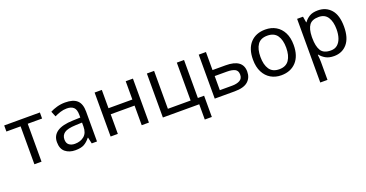

<svg xmlns="http://www.w3.org/2000/svg" viewBox="-36 -1252 4192 2199"><g transform="rotate(-20 2060.0 -153.0)"><path d="M455 -462H280V0H193V-462H20V-536H455Z M764 -545Q862 -545 909 -502Q956 -459 956 -365V0H892L875 -76H871Q836 -32 797.5 -11Q759 10 691 10Q618 10 570 -28.5Q522 -67 522 -149Q522 -229 585 -272.5Q648 -316 779 -320L870 -323V-355Q870 -422 841 -448Q812 -474 759 -474Q717 -474 679 -461.5Q641 -449 608 -433L581 -499Q616 -518 664 -531.5Q712 -545 764 -545ZM869 -262 790 -259Q690 -255 651.5 -227Q613 -199 613 -148Q613 -103 640.5 -82Q668 -61 711 -61Q779 -61 824 -98.5Q869 -136 869 -214Z M1210 -536V-313H1501V-536H1589V0H1501V-239H1210V0H1122V-536Z M2288 186H2202V0H1759V-536H1847V-74H2124V-536H2212V-73H2288Z M2479 -316H2638Q2847 -316 2847 -164Q2847 -89 2796 -44.5Q2745 0 2634 0H2391V-536H2479ZM2759 -159Q2759 -208 2724.5 -225.5Q2690 -243 2628 -243H2479V-71H2630Q2686 -71 2722.5 -91Q2759 -111 2759 -159Z M3451 -269Q3451 -136 3383.5 -63Q3316 10 3201 10Q3130 10 3074.5 -22.5Q3019 -55 2987 -117.5Q2955 -180 2955 -269Q2955 -402 3022 -474Q3089 -546 3204 -546Q3277 -546 3332.5 -513.5Q3388 -481 3419.5 -419.5Q3451 -358 3451 -269ZM3046 -269Q3046 -174 3083.5 -118.5Q3121 -63 3203 -63Q3284 -63 3322 -118.5Q3360 -174 3360 -269Q3360 -364 3322 -418Q3284 -472 3202 -472Q3120 -472 3083 -418Q3046 -364 3046 -269Z M3845 -546Q3944 -546 4004.5 -477Q4065 -408 4065 -269Q4065 -132 4004.5 -61Q3944 10 3844 10Q3782 10 3741.5 -13.5Q3701 -37 3678 -68H3672Q3674 -51 3676 -25Q3678 1 3678 20V240H3590V-536H3662L3674 -463H3678Q3702 -498 3741 -522Q3780 -546 3845 -546ZM3829 -472Q3747 -472 3713.5 -426Q3680 -380 3678 -286V-269Q3678 -170 3710.5 -116.5Q3743 -63 3831 -63Q3880 -63 3911.5 -90Q3943 -117 3958.5 -163.5Q3974 -210 3974 -270Q3974 -362 3938.5 -417Q3903 -472 3829 -472Z"/></g></svg>

Font: Noto Sans IKEA
Style: Regular
Weight: 400
Designer: Monotype Design Team
Foundry: Monotype Imaging Inc.
Version: Version 2.001